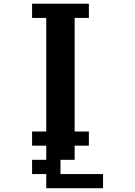

<svg xmlns="http://www.w3.org/2000/svg" viewBox="-20 -789 732 1040"><path d="M230.5 230.5V153.8H153.8V76.7H230.5V0H153.8V-76.7H230.5V-691.9H153.8V-769H461.4V-691.9H384.3V-76.7H461.4V0H384.3V76.7H307.6V153.8H538.1V230.5Z"/></svg>

Font: Good Old DOS
Style: Regular
Weight: 400
Designer: Vasily Draigo
Foundry: Vasily Draigo
Version: 1.0